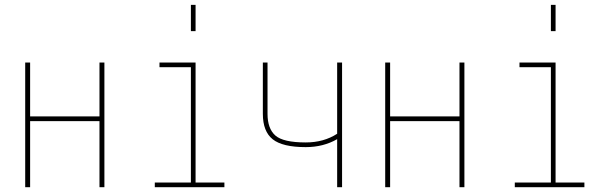

<svg xmlns="http://www.w3.org/2000/svg" viewBox="-20 -780 2540 800"><path d="M394.5 -519.5H415V0H394.5V-275.4H105.5V0H85V-519.5H105.5V-294.9H394.5Z M775.4 -650.4V-759.8H794.9V-650.4ZM915 0H625V-19.5H775.4V-500H644.5V-519.5H794.9V-19.5H915Z M1384.8 -519.5H1405.3V0H1384.8V-200.2Q1327.1 -167 1253.9 -167Q1157.2 -167 1116.2 -199.7Q1075.2 -232.4 1075.2 -305.7V-519.5H1094.7V-305.7Q1094.7 -244.1 1127.4 -215.3Q1160.2 -186.5 1253.9 -186.5Q1329.1 -186.5 1384.8 -222.7Z M1894.5 -519.5H1915V0H1894.5V-275.4H1605.5V0H1585V-519.5H1605.5V-294.9H1894.5Z M2275.4 -650.4V-759.8H2294.9V-650.4ZM2415 0H2125V-19.5H2275.4V-500H2144.5V-519.5H2294.9V-19.5H2415Z"/></svg>

Font: Mgen+ 1m thin
Style: Regular
Weight: 100
Designer: [Source Han Sans]
Ryoko NISHIZUKA  (kana & ideographs); Paul D. Hunt (Latin, Greek & Cyrillic); Wenlong ZHANG  (bopomofo
Version: Version 1.059.20150602